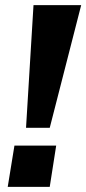

<svg xmlns="http://www.w3.org/2000/svg" viewBox="-20 -725 335 745"><path d="M81 -229 110 -705H295L173 -229ZM10 0 36 -160H198L173 0Z"/></svg>

Font: Nunito Sans 12pt ExtraBold
Style: Italic
Weight: 800
Italic angle: -9°
Designer: Vernon Adams
Foundry: Vernon Adams
Version: Version 3.101;gftools[0.9.27]